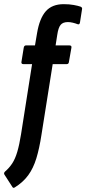

<svg xmlns="http://www.w3.org/2000/svg" viewBox="-53 -709 415 922"><path d="M214 -491H280Q292 -491 290 -480L278 -412Q277 -401 267 -401H200L146 -61Q136 4 121.5 51.5Q107 99 82.5 132.5Q58 166 18 191Q10 196 6 188L-32 129Q-36 122 -29 115Q-9 98 5.5 76Q20 54 30 20Q40 -14 48 -64L101 -401H60Q48 -401 50 -412L61 -480Q63 -491 72 -491H115L125 -550Q137 -621 167 -655Q197 -689 253 -689Q280 -689 301.5 -685Q323 -681 334 -677Q343 -673 341 -665L331 -601Q329 -589 319 -593Q309 -597 296.5 -600Q284 -603 273 -603Q249 -603 238 -589.5Q227 -576 222 -542Z"/></svg>

Font: Sofia Sans Extra Condensed
Style: Bold Italic
Weight: 700
Italic angle: -9°
Designer: Botio Nikoltchev, Ani Petrova
Foundry: lettersoup
Version: Version 4.101